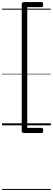

<svg xmlns="http://www.w3.org/2000/svg" viewBox="-20 -1228 518 1881"><path d="M403 -1183Q403 -1169 399 -1163.5Q395 -1158 386 -1158H247V25H386Q395 25 399 30.5Q403 36 403 50Q403 64 399 69.5Q395 75 386 75H221Q193 75 193 56V-1189Q193 -1208 221 -1208H386Q395 -1208 399 -1202.5Q403 -1197 403 -1183ZM0 623H478V633H0ZM0 -20H478V0H0ZM0 -505H478V-500H0ZM0 -1143H478V-1133H0Z"/></svg>

Font: Playwrite CL Guides
Style: Regular
Weight: 400
Designer: Veronika Burian, José Scaglione
Foundry: TypeTogether
Version: Version 1.003